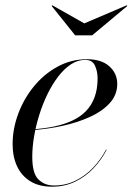

<svg xmlns="http://www.w3.org/2000/svg" viewBox="-20 -693 500 723"><path d="M175.5 10Q127.5 10 94.5 -10.2Q61.5 -30.5 44.5 -66.5Q27.5 -102.5 27.5 -150Q27.5 -207.5 48.5 -264.2Q69.5 -321 107.5 -367.5Q145.5 -414 196.8 -442Q248 -470 308 -470Q362 -470 391.8 -443.2Q421.5 -416.5 421.5 -377Q421.5 -336 393.5 -305Q365.5 -274 318.8 -252.8Q272 -231.5 215.8 -219.2Q159.5 -207 102.5 -203V-206Q148 -209 186.2 -217.2Q224.5 -225.5 254.2 -239.8Q284 -254 304.8 -275.8Q325.5 -297.5 336.5 -328Q347.5 -358.5 347.5 -398Q347.5 -423.5 337.8 -445.5Q328 -467.5 301 -467.5Q272.5 -467.5 246.8 -450.5Q221 -433.5 198.8 -404.2Q176.5 -375 158.5 -338Q140.5 -301 127.8 -260Q115 -219 108.2 -178.5Q101.5 -138 101.5 -102.5Q101.5 -40 124.8 -17.2Q148 5.5 183 5.5Q227.5 5.5 264.5 -12.8Q301.5 -31 330.8 -61.8Q360 -92.5 379.5 -130L381.5 -129Q362 -91 332.2 -59.5Q302.5 -28 263.2 -9Q224 10 175.5 10ZM263 -560 174.5 -670.5 177 -673 297.5 -605 457 -673 459.5 -670.5 327 -560Z"/></svg>

Font: Bodoni Moda 72pt
Style: Italic
Weight: 400
Italic angle: -13°
Designer: Owen Earl
Foundry: indestructible type
Version: Version 2.005